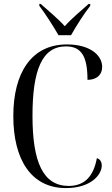

<svg xmlns="http://www.w3.org/2000/svg" viewBox="-20 -951 573 981"><path d="M279 -771H343C368 -816 410 -882 441 -921V-931H433C395 -897 345 -856 311 -817C277 -855 225 -898 188 -931H181V-921C211 -882 253 -816 279 -771ZM317 10C443 10 500 -57 500 -106C500 -120 494 -137 475 -143C458 -51 413 -1 331 -1C200 -1 146 -123 146 -359C146 -591 194 -714 317 -714C396 -714 427 -663 427 -543C473 -543 502 -568 502 -609C502 -671 437 -724 322 -724C140 -724 48 -578 48 -358C48 -136 139 10 317 10Z"/></svg>

Font: Noto Serif Display Condensed
Style: Regular
Weight: 400
Width: 3
Designer: Monotype Design Team
Foundry: Monotype Imaging Inc.
Version: Version 2.009